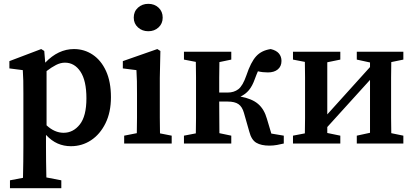

<svg xmlns="http://www.w3.org/2000/svg" viewBox="-20 -749 2162 1002"><path d="M32 233V192L100 179Q101 135 101.5 94.5Q102 54 102 16V-263Q102 -304 101.5 -328.5Q101 -353 99 -383L29 -392V-430L195 -493L211 -483L216 -422Q284 -493 366 -493Q420 -493 464 -463.5Q508 -434 533.5 -378Q559 -322 559 -242Q559 -163 530.5 -105.5Q502 -48 455 -17Q408 14 350 14Q313 14 281 0Q249 -14 220 -45V15Q220 52 220.5 92.5Q221 133 222 177L300 192V233ZM319 -422Q296 -422 272.5 -410Q249 -398 223 -378V-95Q265 -56 312 -56Q362 -56 396.5 -99.5Q431 -143 431 -236Q431 -328 400 -375Q369 -422 319 -422Z M628 0V-41L694 -54Q695 -91 695 -134.5Q695 -178 695 -210V-257Q695 -298 694.5 -325.5Q694 -353 692 -383L621 -392V-430L801 -493L817 -483L814 -342V-210Q814 -178 814 -134.5Q814 -91 815 -53L876 -41V0ZM754 -586Q722 -586 700 -606Q678 -626 678 -657Q678 -689 700 -709Q722 -729 754 -729Q786 -729 807.5 -709Q829 -689 829 -657Q829 -626 807.5 -606Q786 -586 754 -586Z M1281 -62 1253 -160Q1244 -192 1224.5 -205.5Q1205 -219 1168 -219H1124Q1124 -179 1124.5 -134.5Q1125 -90 1125 -54L1187 -41V0H940V-41L1002 -53Q1003 -90 1003 -133.5Q1003 -177 1003 -210V-269Q1003 -302 1003 -345.5Q1003 -389 1002 -426L940 -438V-479H1187V-438L1125 -425Q1124 -388 1124 -344Q1124 -300 1124 -266H1168Q1201 -266 1224 -283.5Q1247 -301 1266 -356Q1289 -425 1317 -455.5Q1345 -486 1393 -493Q1422 -486 1435.5 -470Q1449 -454 1449 -431Q1449 -403 1430 -387Q1411 -371 1378 -371Q1350 -371 1326 -377Q1322 -368 1318 -358Q1314 -348 1310 -337Q1297 -300 1279 -278.5Q1261 -257 1235 -245Q1295 -234 1327 -206.5Q1359 -179 1373 -129L1396 -52L1461 -41V0Q1445 4 1425.5 7.5Q1406 11 1386 11Q1343 11 1317.5 -4Q1292 -19 1281 -62Z M1842 -438V-479H2085V-438L2022 -425Q2021 -388 2021 -345Q2021 -302 2021 -269V-210Q2021 -177 2021 -134Q2021 -91 2022 -54L2085 -41V0H1842V-41L1911 -56V-332L1688 -86V-55L1756 -41V0H1509V-41L1571 -53Q1572 -91 1572 -134Q1572 -177 1572 -210V-269Q1572 -302 1572 -345.5Q1572 -389 1571 -426L1509 -438V-479H1756V-438L1688 -424V-152L1911 -399V-423Z"/></svg>

Font: Source Serif Pro Semibold
Style: Regular
Weight: 600
Designer: Frank Grießhammer
Foundry: Adobe Systems Incorporated
Version: Version 3.000;hotconv 1.0.109;makeotfexe 2.5.65596